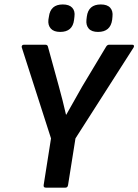

<svg xmlns="http://www.w3.org/2000/svg" viewBox="-20 -860 634 880"><path d="M189.9 0Q178.4 0 180.1 -11.8L213.8 -225.7L79.8 -642.6Q78.4 -648.3 81.3 -651.6Q84.1 -655 89.2 -655H188.1Q198.6 -655 200.3 -643.9L249.7 -464.3Q258.3 -432.3 266.8 -399.7Q275.2 -367.1 282.5 -334.4H283.8Q302.5 -367.1 320.4 -399.2Q338.4 -431.3 357 -464L465.4 -644.5Q471.1 -655 479.9 -655H586.4Q592.1 -655 593.7 -651.3Q595.2 -647.6 592.5 -642.6L325.9 -225.7L291.9 -11.8Q289.9 0 280.1 0ZM429.3 -713.7Q400 -713.7 386.7 -729Q373.5 -744.4 376.2 -769.4L377.9 -783.9Q385 -839.6 442.1 -839.6Q471.7 -839.6 485.1 -824.5Q498.6 -809.3 495.5 -783.9L494.1 -769.4Q486.4 -713.7 429.3 -713.7ZM255.9 -713.7Q226.6 -713.7 212.9 -729Q199.1 -744.4 201.8 -769.4L204.2 -783.9Q211.3 -839.6 267.7 -839.6Q297.4 -839.6 311.1 -824.5Q324.9 -809.3 321.2 -783.9L319.5 -769.4Q313 -713.7 255.9 -713.7Z"/></svg>

Font: Sofia Sans Semi Condensed
Style: Italic
Weight: 400
Italic angle: -9°
Designer: Botio Nikoltchev, Ani Petrova
Foundry: lettersoup
Version: Version 4.101